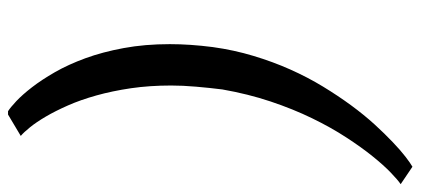

<svg xmlns="http://www.w3.org/2000/svg" viewBox="-324 -590 1047 478"><g transform="rotate(-90 199.0 -350.5)"><path d="M328.6 -450.7Q328.6 -400.4 321.3 -343.8Q314 -291 299.3 -242.4Q284.7 -193.8 265.4 -150.6Q246.1 -107.4 222.9 -69.3Q199.7 -31.2 176 1Q152.3 33.2 128.7 59.1Q105 85 84.7 104.2Q64.5 123.5 48.3 136Q32.2 148.4 23.4 153.3L-20 124Q-9.8 117.2 8.5 99.6Q26.9 82 49.3 54.2Q71.8 26.4 96.4 -11.5Q121.1 -49.3 144 -96.4Q167 -143.6 185.8 -199.7Q204.6 -255.9 215.8 -319.8Q217.8 -335 219.5 -351.8Q221.2 -368.7 222.7 -385.3Q224.1 -401.9 224.9 -417.7Q225.6 -433.6 225.6 -447.3Q225.6 -501 218.8 -547.6Q211.9 -594.2 200.9 -633.5Q189.9 -672.9 176 -704.3Q162.1 -735.8 148.2 -759.5Q134.3 -783.2 121.6 -798.8Q108.9 -814.5 100.1 -821.8L153.3 -853.5H161.6Q170.9 -847.7 186.8 -832.8Q202.6 -817.9 221.2 -793.9Q239.7 -770 258.8 -736.8Q277.8 -703.6 293.5 -660.9Q309.1 -618.2 318.8 -565.7Q328.6 -513.2 328.6 -450.7Z"/></g></svg>

Font: Merriweather
Style: Italic
Weight: 400
Italic angle: -7°
Designer: Eben Sorkin ( eben@eyebytes.com )
Foundry: Eben Sorkin ( eben@eyebytes.com )
Version: Version 1.005; ttfautohint (v0.97) -l 13 -r 13 -G 200 -x 24 